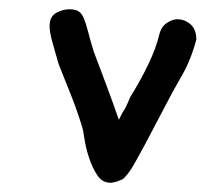

<svg xmlns="http://www.w3.org/2000/svg" viewBox="-20 -395 470 414"><path d="M230.5 -2.9 220.7 -1H217.8Q200.2 -1 189.5 -17.6Q178.7 -34.2 171.9 -55.2Q165 -76.2 162.1 -95.7Q159.2 -115.2 157.2 -121.1Q145.5 -159.2 132.3 -191.9Q119.1 -224.6 106.4 -256.8L94.7 -297.9Q89.8 -314.5 88.4 -323.7Q86.9 -333 86.9 -337.9Q86.9 -359.4 101.1 -367.2Q115.2 -375 129.9 -375Q142.6 -375 149.4 -370.6Q156.2 -366.2 160.6 -356Q165 -345.7 169.4 -328.6Q173.8 -311.5 181.6 -285.2Q195.3 -249 209 -212.4Q222.7 -175.8 236.3 -136.7L244.1 -152.3Q251 -161.1 260.7 -185.5Q283.2 -221.7 299.8 -256.3Q316.4 -291 323.2 -319.3Q327.1 -336.9 339.4 -345.2Q351.6 -353.5 362.3 -353.5Q377.9 -353.5 390.6 -342.8Q403.3 -332 403.3 -309.6Q391.6 -265.6 372.1 -231.9Q352.5 -198.2 335 -164.1L293.9 -85.9Q280.3 -60.5 268.6 -40Q256.8 -19.5 245.1 -8.8Z"/></svg>

Font: Single Day
Style: Regular
Weight: 400
Designer: DXKorea
Foundry: DXKorea
Version: Version 1.00